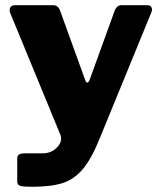

<svg xmlns="http://www.w3.org/2000/svg" viewBox="-20 -550 618 735"><path d="M46 145V55Q46 37 74 37H143Q173 37 193.5 19Q214 1 214 -20Q214 -24 212 -32L18 -503Q17 -506 17 -511Q17 -519 22 -524.5Q27 -530 36 -530H184Q193 -530 199.5 -525Q206 -520 209 -512L306 -244Q309 -234 314 -234Q319 -234 323 -244L420 -512Q429 -530 444 -530H544Q553 -530 557.5 -525Q562 -520 562 -512L560 -504L360 -16Q329 60 296 98.5Q263 137 219 151Q175 165 103 165Q69 165 57.5 161.5Q46 158 46 145Z"/></svg>

Font: Libre Franklin ExtraBold
Style: Regular
Weight: 800
Designer: Pablo Impallari, Rodrigo Fuenzalida
Foundry: Impallari Type
Version: Version 1.002; ttfautohint (v1.5)